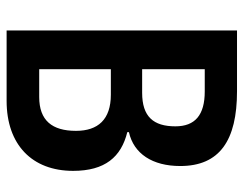

<svg xmlns="http://www.w3.org/2000/svg" viewBox="-100 -654 754 595"><g transform="rotate(90 277.5 -357.0)"><path d="M263 -714H75V0H293C429 0 510 -79 510 -206C510 -305 467 -355 390 -374V-379C457 -394 495 -452 495 -538C495 -660 416 -714 263 -714ZM268 -420H195V-614H264C337 -614 372 -584 372 -523C372 -455 342 -420 268 -420ZM195 -323H274C351 -323 386 -283 386 -215C386 -141 354 -101 281 -101H195Z"/></g></svg>

Font: Noto Sans Arabic Cond SemBd
Style: Regular
Weight: 600
Width: 3
Designer: Monotype Design Team, Nadine Chahine, Nizar Qandah and Khaled Hosny
Foundry: Monotype Imaging Inc.
Version: Version 2.012